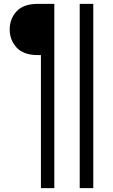

<svg xmlns="http://www.w3.org/2000/svg" viewBox="-20 -720 581 990"><path d="M260 250H191V-436H175Q101 -436 65.5 -475Q30 -514 30 -568Q30 -623 65.5 -661.5Q101 -700 175 -700H260ZM391 -700H461V250H391Z"/></svg>

Font: Tenor Sans
Style: Regular
Weight: 400
Designer: Denis Masharov
Foundry: Denis Masharov
Version: Version 1.1